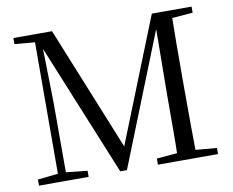

<svg xmlns="http://www.w3.org/2000/svg" viewBox="-79 -830 1133 933"><g transform="rotate(-10 487.5 -364.0)"><path d="M40.6 0V-30.1L151.9 -42.1H171.2L285.5 -30.1V0ZM42.4 -698V-728H179.8V-686.9H170.9ZM140.9 0 142.5 -728H173.6L180.4 -387.1V0ZM441.4 0 157 -695.3H151.6V-728H233.2L491.8 -90.5H470.1L476.4 -103.2L725.6 -728H764.6V-695.3H751.6L741 -669.7L474.4 0ZM627.3 0V-30.1L763.8 -42.1H784.1L924 -30.1V0ZM727.7 0Q730 -84.1 730 -166.7Q730 -249.3 730.2 -325.4L734.2 -728H820Q818.6 -645 818.1 -560.5Q817.6 -476.1 817.6 -391.1V-336.8Q817.6 -251.7 818.1 -167.7Q818.6 -83.6 820 0ZM773.7 -686.9V-728H921.8V-698L784.4 -686.9Z"/></g></svg>

Font: Noto Serif SC ExtraLight
Style: Regular
Weight: 200
Designer: Ryoko NISHIZUKA 西塚涼子 (kana & ideographs); Frank Grießhammer (Latin, Greek & Cyrillic); Wenlong ZHANG 张文龙 (bopomofo); San
Foundry: Adobe
Version: Version 2.002-H1;hotconv 1.1.0;makeotfexe 2.6.0